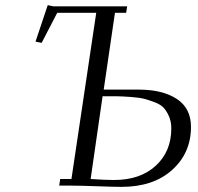

<svg xmlns="http://www.w3.org/2000/svg" viewBox="-20 -727 777 752"><path d="M119.1 -564 167 -707 189 -702.1H478L474.1 -676.8H430.2L386.2 -376H523.9Q616.7 -376 672.4 -339.6Q728 -303.2 728 -230Q728 -127.9 654.3 -61.5Q580.6 4.9 456.1 4.9Q426.8 4.9 358.6 2.4Q290.5 0 256.8 0H211.9L215.8 -25.9H259.8L356.9 -676.8H204.1L143.1 -559.1ZM335 -25.9Q390.6 -22 426.8 -22Q529.3 -22 590.1 -77.9Q650.9 -133.8 650.9 -224.1Q650.9 -250.5 642.1 -270.8Q633.3 -291 621.6 -304.2Q609.9 -317.4 586.2 -326.4Q562.5 -335.4 544.4 -340.1Q526.4 -344.7 492.7 -347.2Q459 -349.6 439.5 -349.9Q419.9 -350.1 381.8 -350.1Z"/></svg>

Font: Dehuti Alt
Style: Italic
Weight: 400
Version: Version 1.2